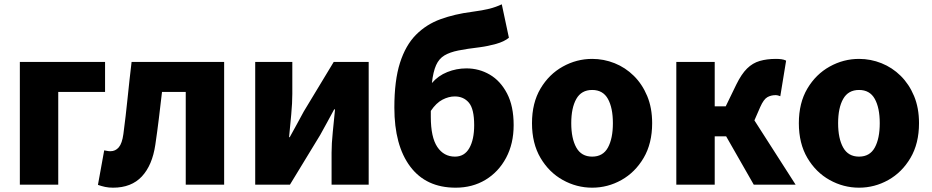

<svg xmlns="http://www.w3.org/2000/svg" viewBox="-20 -856 4320 890"><path d="M72 0V-569H467V-430H250V0Z M504 14Q484 14 467.5 10.5Q451 7 434 1L463 -159Q470 -158 477 -156.5Q484 -155 492 -155Q515 -155 530.5 -173Q546 -191 552 -235Q563 -318 571.5 -402Q580 -486 590 -569H1019V0H841V-430H731Q724 -369 716.5 -307.5Q709 -246 700 -185Q686 -90 637.5 -38Q589 14 504 14Z M1163 0V-569H1335V-421Q1335 -379 1330 -325.5Q1325 -272 1320 -220H1323Q1337 -246 1356 -280Q1375 -314 1388 -339L1527 -569H1689V0H1517V-148Q1517 -190 1522.5 -243.5Q1528 -297 1533 -349H1529Q1515 -324 1496.5 -289Q1478 -254 1464 -230L1324 0Z M1977 -314Q1977 -220 2007 -175Q2037 -130 2089 -130Q2133 -130 2155.5 -169.5Q2178 -209 2178 -276Q2178 -351 2153.5 -380Q2129 -409 2088 -409Q2060 -409 2031 -394Q2002 -379 1977 -342Q1977 -335 1977 -328.5Q1977 -322 1977 -314ZM2092 14Q1955 14 1881.5 -84Q1808 -182 1808 -357Q1808 -483 1834 -564.5Q1860 -646 1908 -694.5Q1956 -743 2022 -767Q2088 -791 2167 -801Q2219 -808 2248.5 -815.5Q2278 -823 2306 -836L2339 -681Q2317 -663 2279.5 -652.5Q2242 -642 2204 -637Q2145 -630 2105 -622Q2065 -614 2040 -599Q2015 -584 2001.5 -554Q1988 -524 1982 -471Q2011 -505 2053.5 -522Q2096 -539 2142 -539Q2201 -539 2250.5 -510Q2300 -481 2330.5 -422.5Q2361 -364 2361 -276Q2361 -190 2326 -124.5Q2291 -59 2230.5 -22.5Q2170 14 2092 14Z M2725 14Q2653 14 2589 -21.5Q2525 -57 2485.5 -124Q2446 -191 2446 -285Q2446 -379 2485.5 -445.5Q2525 -512 2589 -547.5Q2653 -583 2725 -583Q2779 -583 2829 -563Q2879 -543 2918 -504.5Q2957 -466 2980 -411Q3003 -356 3003 -285Q3003 -191 2963.5 -124Q2924 -57 2860.5 -21.5Q2797 14 2725 14ZM2725 -130Q2775 -130 2798 -172Q2821 -214 2821 -285Q2821 -356 2798 -397.5Q2775 -439 2725 -439Q2675 -439 2651.5 -397.5Q2628 -356 2628 -285Q2628 -214 2651.5 -172Q2675 -130 2725 -130Z M3115 0V-569H3293V-363H3344L3393 -464Q3417 -513 3443 -538.5Q3469 -564 3502 -573.5Q3535 -583 3577 -583Q3590 -583 3602 -581.5Q3614 -580 3624 -575L3597 -410Q3592 -412 3586.5 -413.5Q3581 -415 3575 -415Q3554 -415 3537 -405.5Q3520 -396 3504 -360L3477 -298L3668 0H3474L3346 -224H3293V0Z M3962 14Q3890 14 3826 -21.5Q3762 -57 3722.5 -124Q3683 -191 3683 -285Q3683 -379 3722.5 -445.5Q3762 -512 3826 -547.5Q3890 -583 3962 -583Q4016 -583 4066 -563Q4116 -543 4155 -504.5Q4194 -466 4217 -411Q4240 -356 4240 -285Q4240 -191 4200.5 -124Q4161 -57 4097.5 -21.5Q4034 14 3962 14ZM3962 -130Q4012 -130 4035 -172Q4058 -214 4058 -285Q4058 -356 4035 -397.5Q4012 -439 3962 -439Q3912 -439 3888.5 -397.5Q3865 -356 3865 -285Q3865 -214 3888.5 -172Q3912 -130 3962 -130Z"/></svg>

Font: Source Han Sans CN Heavy
Style: Regular
Weight: 900
Designer: Ryoko NISHIZUKA 西塚涼子 (kana, bopomofo & ideographs); Paul D. Hunt (Latin, Greek & Cyrillic); Sandoll Communications 산돌커뮤니
Foundry: Adobe
Version: Version 2.000;hotconv 1.0.107;makeotfexe 2.5.65593